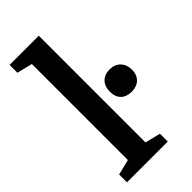

<svg xmlns="http://www.w3.org/2000/svg" viewBox="-243 -841 902 902"><g transform="rotate(-45 207.5 -390.0)"><path d="M101 -71V-709L24 -728V-780H218V-71L295 -52V0H24V-52ZM268 -358Q268 -393 288 -413Q308 -433 341 -433Q375 -433 395 -412Q415 -391 415 -358Q415 -324 395 -304.5Q375 -285 341 -285Q307 -285 287.5 -304Q268 -323 268 -358Z"/></g></svg>

Font: Domine SemiBold
Style: Regular
Weight: 600
Designer: Pablo Impallari, Rodrigo Fuenzalida, Brenda Gallo
Foundry: Pablo Impallari, Rodrigo Fuenzalida, Brenda Gallo
Version: Version 2.000